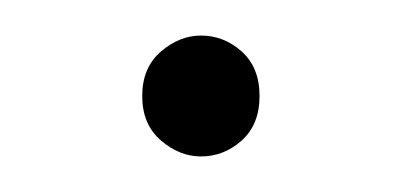

<svg xmlns="http://www.w3.org/2000/svg" viewBox="-20 -318 226 108"><path d="M93 -230Q81 -230 70.5 -239Q60 -248 60 -264Q60 -280 70.5 -289Q81 -298 93 -298Q106 -298 116 -289Q126 -280 126 -264Q126 -248 116 -239Q106 -230 93 -230Z"/></svg>

Font: Murecho Thin Thin
Style: Regular
Weight: 250
Version: Version 1.010